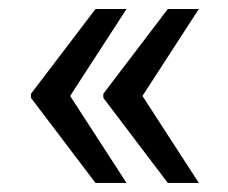

<svg xmlns="http://www.w3.org/2000/svg" viewBox="-20 -482 509 429"><path d="M193.4 -73.2 49.3 -263.2V-272.5L193.4 -461.9H262.7L136.7 -267.6L262.7 -73.2ZM355 -73.2 210.9 -263.2V-272.5L355 -461.9H424.3L298.3 -267.6L424.3 -73.2Z"/></svg>

Font: Roboto21382017
Style: Regular
Weight: 400
Designer: Christian Robertson
Foundry: Google
Version: Version 2.138; 2017